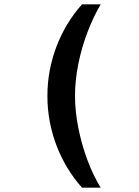

<svg xmlns="http://www.w3.org/2000/svg" viewBox="-20 -706 640 883"><path d="M357 157Q280 70 239 -39Q198 -148 198 -265Q198 -381 239 -490Q280 -599 357 -686H443Q409 -628 382 -557Q355 -486 340 -411Q325 -336 325 -265Q325 -195 340 -119Q355 -43 381.5 28.5Q408 100 443 157Z"/></svg>

Font: Chivo Mono
Style: Bold
Weight: 700
Monospace: yes
Designer: Hector Gatti
Foundry: Omnibus-Type
Version: Version 1.008; ttfautohint (v1.8.4.7-5d5b)